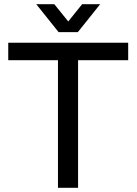

<svg xmlns="http://www.w3.org/2000/svg" viewBox="-20 -888 646 908"><path d="M254.1 0V-603.4H19V-686H586.2V-603.4H349.2V0ZM151.6 -868H236.9L324.7 -759.4L280.6 -758.9L368.3 -868H453.6L348.1 -736H257.2Z"/></svg>

Font: Archivo Variable SemiBold
Style: Regular
Weight: 600
Designer: Hector Gatti
Foundry: Omnibus-Type
Version: Version 2.001